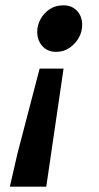

<svg xmlns="http://www.w3.org/2000/svg" viewBox="-20 -528 371 722"><path d="M17 174 46 48 129 -270H219L154 174ZM191 -333Q159 -333 139.5 -354.5Q120 -376 120 -408Q120 -433 132.5 -456Q145 -479 167 -493.5Q189 -508 218 -508Q250 -508 269.5 -487.5Q289 -467 289 -434Q289 -409 276.5 -386.5Q264 -364 242 -348.5Q220 -333 191 -333Z"/></svg>

Font: Source Sans 3
Style: Bold Italic
Weight: 700
Italic angle: -11°
Designer: Paul D. Hunt
Foundry: Adobe
Version: Version 3.052;hotconv 1.1.0;makeotfexe 2.6.0